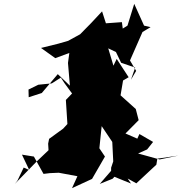

<svg xmlns="http://www.w3.org/2000/svg" viewBox="-20 -920 946 997"><path d="M574 -2 660 33 643 7 688 32 792 -65 797 -96 906 -112 809 -92 697 -123 744 -144 775 -183 704 -224 693 -200 622 -231 608 -203 700 -296 685 -354 606 -425 619 -502 648 -519 586 -614 569 -579 542 -669 582 -650 609 -594 682 -569 660 -506 687 -552 655 -606 720 -754 762 -779 728 -787 677 -900 642 -787 610 -767 601 -768 565 -663 625 -714 613 -805 530 -799 510 -861C473 -820 435 -781 396 -742L334 -708L282 -693L193 -671L267 -618L340 -645L333 -593L343 -475L280 -535L197 -437L129 -415L128 -455L179 -480L249 -487L296 -517L315 -488L378 -402L370 -451L322 -401L330 -276L308 -252L235 -199L230 -174L232 -140L169 -80L57 35L70 19L103 -50L132 -37L94 -117L156 -107L206 -17L239 -21L285 -23L382 -5L354 57L458 9L525 -107L496 -150L508 -265L563 -183L568 -82L557 -49V-33L498 35L565 8Z"/></svg>

Font: Hussar Lance
Style: ExBdObl
Weight: 700
Foundry: Cannot Into Space Fonts, PlusOne Fonts
Version: Version 2.270